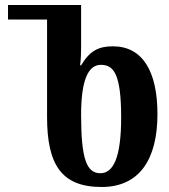

<svg xmlns="http://www.w3.org/2000/svg" viewBox="-20 -734 676 767"><path d="M386 13C538 13 609 -99 609 -278C609 -450 549 -549 431 -549C375 -549 339 -532 304 -473H300C303 -496 304 -519 304 -542V-714H12V-656H168V-267C168 -77 225 13 386 13ZM381 -42C326 -42 304 -99 304 -275C304 -411 331 -475 383 -475C434 -475 464 -439 464 -265C464 -105 433 -42 381 -42Z"/></svg>

Font: Noto Serif Georgian ExtraCondensed Bold
Style: Regular
Weight: 700
Width: 2
Designer: Monotype Design Team, Akaki Razmadze
Foundry: Google LLC
Version: Version 2.003